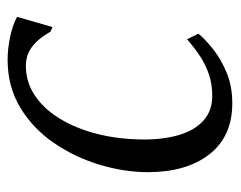

<svg xmlns="http://www.w3.org/2000/svg" viewBox="-80 -510 600 479"><g transform="rotate(-90 219.5 -270.0)"><path d="M202 10Q119 10 74.5 -47.2Q30 -104.5 30 -200Q30 -260 48.8 -321.8Q67.5 -383.5 103.2 -435.5Q139 -487.5 191.2 -519Q243.5 -550.5 310.5 -550.5Q336.5 -550.5 366.2 -544.5Q396 -538.5 417.5 -527L392 -438.5L380.5 -443.5Q368 -465.5 354.8 -479Q341.5 -492.5 327 -498.8Q312.5 -505 295.5 -505Q255.5 -505 222 -483Q188.5 -461 163.8 -420.8Q139 -380.5 125.2 -326.2Q111.5 -272 111.5 -207Q112 -156 124 -118.8Q136 -81.5 160 -60.8Q184 -40 220 -40Q249 -40 272.5 -47.8Q296 -55.5 317.8 -69.5Q339.5 -83.5 361.5 -103L375.5 -74.5Q361 -57 336 -37.2Q311 -17.5 277.5 -3.8Q244 10 202 10Z"/></g></svg>

Font: Merriweather 60pt Light
Style: Italic
Weight: 300
Italic angle: -7.8°
Version: Version 2.101